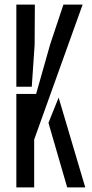

<svg xmlns="http://www.w3.org/2000/svg" viewBox="-20 -820 404 840"><path d="M51.5 0V-409H138L199.5 -626L257.5 -800H341.5L129.5 -209.5V0ZM51.5 -440.5V-800H132.5L131.5 -624L119 -440.5ZM274 0 192 -282.5 236.5 -393 353 0Z"/></svg>

Font: Big Shoulders Stencil Display Medium
Style: Regular
Weight: 500
Designer: Patric King
Foundry: XO Type Co
Version: Version 1.000